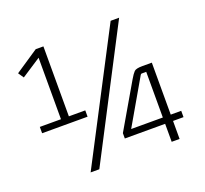

<svg xmlns="http://www.w3.org/2000/svg" viewBox="-113 -774 974 913"><g transform="rotate(-20 373.5 -317.5)"><path d="M649 0H609V-94L612 -91H405V-118L536 -343Q550 -367 559.5 -376.5Q569 -386 600 -386H649V-120L646 -123H702V-91H646L649 -94ZM580 -350 447 -120 444 -123H612L609 -120V-354H586Q583 -354 580 -350ZM274 -281V-249H44V-281ZM34 -556 152 -635H191V-249H151V-599L157 -596L53 -528ZM533 -640H576L241 5H197Z"/></g></svg>

Font: Gemunu Libre ExtraLight ExtraLight
Style: Regular
Weight: 250
Version: Version 1.100